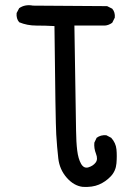

<svg xmlns="http://www.w3.org/2000/svg" viewBox="-20 -739 540 751"><path d="M304 -8Q269 -12 241 -44Q213 -76 208 -119.5Q203 -163 200 -213Q197 -263 193 -637Q158 -639 122 -639Q86 -639 55 -652Q43 -666 45 -688L55 -707Q78 -723 109 -717L399 -715L419 -705Q431 -691 429 -670L419 -650Q405 -640 390 -639H271Q277 -275 277.5 -229Q278 -183 282 -150.5Q286 -118 297 -98.5Q308 -79 326 -84.5Q344 -90 354 -103Q364 -116 355.5 -137.5Q347 -159 349 -181L358 -200Q374 -212 396 -210L415 -200Q433 -180 435.5 -155Q438 -130 435.5 -100Q433 -70 413 -49Q393 -28 367 -17Q341 -6 304 -8Z"/></svg>

Font: NaniFont Regular
Style: Regular
Weight: 400
Designer: Nanigashitei
Version: Version 1.036